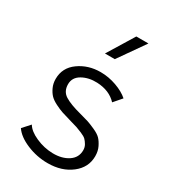

<svg xmlns="http://www.w3.org/2000/svg" viewBox="-186 -843 840 947"><g transform="rotate(30 234.0 -370.0)"><path d="M214 -600 306 -750H375L270 -600ZM239 10Q177 10 120 -14Q63 -38 39 -74L77 -116Q94 -87 140.5 -66.5Q187 -46 236 -45Q289 -44 324.5 -67.5Q360 -91 360 -133Q360 -150 352 -163.5Q344 -177 335.5 -185.5Q327 -194 305.5 -203Q284 -212 273.5 -215.5Q263 -219 234 -227Q227 -229 224 -230Q195 -238 177.5 -244Q160 -250 136 -262Q112 -274 99 -287.5Q86 -301 76 -322.5Q66 -344 66 -370Q66 -434 119 -472Q172 -510 242 -510Q288 -510 332.5 -494Q377 -478 404 -454L365 -409Q324 -453 253 -456Q205 -458 168.5 -437.5Q132 -417 132 -378Q132 -337 163.5 -317.5Q195 -298 257 -282Q291 -273 306.5 -268Q322 -263 350 -250.5Q378 -238 391 -224.5Q404 -211 415 -188.5Q426 -166 426 -137Q426 -73 372.5 -31.5Q319 10 239 10Z"/></g></svg>

Font: Orkney Light
Style: Regular
Weight: 300
Designer: Samuel Oakes and Alfredo Marco Pradil
Foundry: Alfredo Marco Pradil
Version: 1.0; ttfautohint (v1.5)